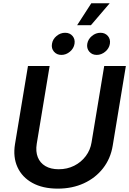

<svg xmlns="http://www.w3.org/2000/svg" viewBox="-20 -1125 778 1156"><path d="M328.1 10.7Q237.3 10.7 175 -23.7Q112.8 -58.1 85.2 -118.7Q57.6 -179.2 70.3 -257.3L148.4 -727.5H278.8L201.2 -259.3Q193.8 -212.9 207.5 -178.5Q221.2 -144 253.4 -125Q285.6 -106 333.5 -106Q384.8 -106 426.8 -127.2Q468.8 -148.4 496.3 -185.1Q523.9 -221.7 531.2 -267.6L607.4 -727.5H737.8L658.7 -248.5Q646 -170.4 600.6 -112.1Q555.2 -53.7 485.1 -21.5Q415 10.7 328.1 10.7ZM562.5 -794.4Q534.2 -794.4 517.6 -814Q501 -833.5 505.4 -861.3Q510.3 -889.2 533.4 -908.4Q556.6 -927.7 585 -927.7Q612.8 -927.7 629.4 -908.4Q646 -889.2 641.6 -861.3Q637.2 -833.5 613.8 -814Q590.3 -794.4 562.5 -794.4ZM349.6 -794.4Q321.8 -794.4 304.9 -814Q288.1 -833.5 293 -861.3Q297.4 -889.2 320.6 -908.4Q343.8 -927.7 372.1 -927.7Q400.4 -927.7 416.7 -908.4Q433.1 -889.2 428.7 -861.3Q424.3 -833.5 401.1 -814Q377.9 -794.4 349.6 -794.4ZM444.3 -973.1 529.8 -1105.5H640.6L527.3 -973.1Z"/></svg>

Font: Inter SemiBold
Style: Italic
Weight: 600
Italic angle: -9.3988°
Designer: Rasmus Andersson
Foundry: rsms
Version: Version 4.001;git-66647c0bb